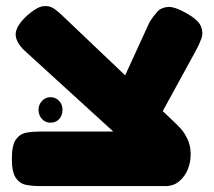

<svg xmlns="http://www.w3.org/2000/svg" viewBox="-20 -619 722 648"><path d="M535 9 426 -117 63 -448Q31 -479 33 -506Q35 -533 72 -567Q104 -595 125 -598Q146 -601 162 -590Q178 -579 194 -563L565 -210Q577 -199 589.5 -185.5Q602 -172 611 -153Q623 -130 623.5 -101.5Q624 -73 614 -48Q604 -23 584 -6.5Q564 10 535 9ZM113 9Q90 9 68.5 5Q47 1 33.5 -18.5Q20 -38 20 -83Q20 -129 33.5 -148Q47 -167 68 -171Q89 -175 112 -175H531L542 9ZM492 -176 370 -294 485 -545Q497 -564 510.5 -579Q524 -594 547 -595.5Q570 -597 610 -574Q649 -552 658 -530.5Q667 -509 659.5 -488.5Q652 -468 641 -448ZM150 -205Q133 -205 121.5 -217.5Q110 -230 110 -249Q110 -265 121.5 -278Q133 -291 150 -291Q168 -291 179.5 -278.5Q191 -266 191 -249Q191 -230 180 -217.5Q169 -205 150 -205Z"/></svg>

Font: Fredoka SemiExpanded
Style: Bold
Weight: 700
Width: 6
Designer: Ben Nathan
Foundry: Milena B. Brandão, Ben Nathan
Version: Version 2.001